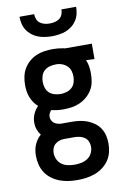

<svg xmlns="http://www.w3.org/2000/svg" viewBox="-103 -799 706 1082"><g transform="rotate(-10 250.0 -258.5)"><path d="M250 223Q224 223 199 219.5Q174 216 150 207Q126 198 105 182.5Q84 167 70 146Q56 125 49.5 100Q43 75 43 49Q43 33 45.5 17Q48 1 54 -13.5Q60 -28 69.5 -41.5Q79 -55 91 -65Q79 -80 72.5 -98.5Q66 -117 66 -137Q66 -162 76 -185.5Q86 -209 104 -227Q90 -239 80 -254Q70 -269 63.5 -285.5Q57 -302 54.5 -320Q52 -338 52 -356Q52 -380 57 -404Q62 -428 74.5 -449Q87 -470 105.5 -486Q124 -502 146 -511.5Q168 -521 192.5 -524.5Q217 -528 241 -528Q256 -528 271.5 -526.5Q287 -525 302 -522L309 -520H463V-432L415 -434Q423 -415 426 -395.5Q429 -376 429 -356Q429 -331 424.5 -307Q420 -283 407.5 -262.5Q395 -242 376.5 -226Q358 -210 335.5 -200Q313 -190 289 -186.5Q265 -183 241 -183Q224 -183 207 -185Q190 -187 173 -191Q166 -184 161.5 -174.5Q157 -165 157 -155Q157 -145 161.5 -135.5Q166 -126 174 -119.5Q182 -113 192 -110Q202 -107 212 -106H275Q298 -106 320.5 -103Q343 -100 364.5 -91.5Q386 -83 404.5 -69.5Q423 -56 435.5 -36.5Q448 -17 453 5.5Q458 28 458 51Q458 77 451.5 102Q445 127 430.5 147.5Q416 168 395 183.5Q374 199 350 207.5Q326 216 301 219.5Q276 223 250 223ZM241 -271Q258 -271 275 -276Q292 -281 305 -292.5Q318 -304 323.5 -321Q329 -338 329 -356Q329 -372 324.5 -387.5Q320 -403 309 -414.5Q298 -426 283 -432.5Q268 -439 252 -440H241Q224 -440 206.5 -435Q189 -430 176.5 -418.5Q164 -407 158.5 -390Q153 -373 153 -356Q153 -338 158.5 -321Q164 -304 176.5 -292.5Q189 -281 206.5 -276Q224 -271 241 -271ZM250 135Q270 135 289 131Q308 127 324 116.5Q340 106 349 88Q358 70 358 51Q358 36 352 21.5Q346 7 333.5 -2Q321 -11 305.5 -14.5Q290 -18 275 -18H216Q202 -18 188.5 -13.5Q175 -9 164.5 0Q154 9 149 22.5Q144 36 144 50Q144 69 152.5 87Q161 105 176.5 116Q192 127 211.5 131Q231 135 250 135ZM250 -600Q230 -600 209.5 -603Q189 -606 170.5 -613Q152 -620 135.5 -633Q119 -646 108 -663Q97 -680 92.5 -700Q88 -720 88 -740H172Q172 -725 177.5 -711Q183 -697 194.5 -688.5Q206 -680 220.5 -676.5Q235 -673 250 -673Q265 -673 279.5 -676.5Q294 -680 305.5 -688.5Q317 -697 322.5 -711Q328 -725 328 -740H412Q412 -720 407.5 -700Q403 -680 392 -663Q381 -646 364.5 -633Q348 -620 329.5 -613Q311 -606 290.5 -603Q270 -600 250 -600Z"/></g></svg>

Font: Iosevka SS18 Semibold
Style: Regular
Weight: 600
Monospace: yes
Designer: Belleve Invis
Foundry: Belleve Invis
Version: Version 25.1.1; ttfautohint (v1.8.4)